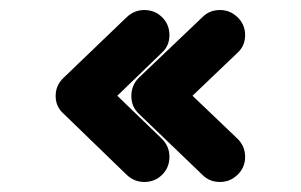

<svg xmlns="http://www.w3.org/2000/svg" viewBox="-20 -483 600 383"><path d="M419 -463Q439 -463 454 -448.5Q469 -434 469 -413Q469 -391 453 -377L364 -292L453 -207Q469 -192 469 -170Q469 -149 454 -134.5Q439 -120 419 -120Q398 -120 384 -134L257 -256Q242 -270 242 -291.5Q242 -313 257 -328Q257 -328 384 -449Q398 -463 419 -463ZM268 -463Q289 -463 303.5 -448.5Q318 -434 318 -413Q318 -391 302 -377L214 -292L302 -207Q318 -192 318 -170Q318 -149 303.5 -134.5Q289 -120 268 -120Q248 -120 233 -134L107 -256Q91 -270 91 -291.5Q91 -313 107 -328Q107 -328 233 -449Q248 -463 268 -463Z"/></svg>

Font: Brass Mono
Style: Bold
Weight: 700
Monospace: yes
Version: Version 1.100; ttfautohint (v1.8.3) -l 8 -r 50 -G 200 -x 14 